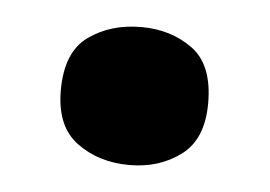

<svg xmlns="http://www.w3.org/2000/svg" viewBox="-29 -476 343 244"><g transform="rotate(5 142.5 -354.0)"><path d="M48 -353Q48 -402 76 -422Q104 -442 143 -442Q181 -442 208.5 -422Q236 -402 236 -353Q236 -307 208.5 -286.5Q181 -266 143 -266Q104 -266 76 -286.5Q48 -307 48 -353Z"/></g></svg>

Font: Noto Sans Lao Looped ExtraBold
Style: Regular
Weight: 800
Designer: Mark Frömberg, Ben Mitchell
Foundry: The Fontpad Ltd
Version: Version 1.002; ttfautohint (v1.8.4.7-5d5b)